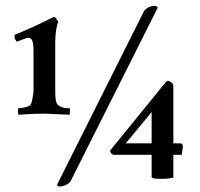

<svg xmlns="http://www.w3.org/2000/svg" viewBox="-20 -623 700 672"><path d="M586.7 -1.3Q566.7 2.7 560 2.7H533.3Q510.7 2.7 510.7 -4V-81.3H376Q365.3 -86.7 365.3 -96L557.3 -332Q562.7 -340 567.3 -340Q572 -340 579.3 -334.7Q586.7 -329.3 586.7 -322.7V-121.3H612Q620 -121.3 620 -108L616 -81.3H586.7ZM510.7 -230.7 420 -121.3H510.7ZM228 9.3Q221.3 22.7 196 29.3Q180 32 180 22.7L484 -584Q493.3 -597.3 511.3 -601.3Q529.3 -605.3 532 -596ZM184 -546.7Q173.3 -520 173.3 -472V-304Q173.3 -265.3 181.3 -257.3Q193.3 -244 224 -244Q225.3 -244 224.7 -233.3Q224 -222.7 224 -221.3L136 -225.3Q93.3 -225.3 45.3 -221.3Q42.7 -224 42.7 -234Q42.7 -244 45.3 -244Q52 -244 67.3 -247.3Q82.7 -250.7 86.7 -256Q90.7 -261.3 94 -280Q97.3 -298.7 97.3 -305.3V-449.3Q97.3 -490.7 80 -490.7Q73.3 -490.7 60.7 -485.3Q48 -480 40 -477.3Q37.3 -477.3 34 -483.3Q30.7 -489.3 30.7 -494.7Q30.7 -500 32 -501.3Q61.3 -513.3 102.7 -532Q168 -564 170 -564Q172 -564 177.3 -556.7Q182.7 -549.3 184 -546.7Z"/></svg>

Font: Ramaraja
Style: Regular
Weight: 400
Designer: Appaji Ambarisha Darbha
Foundry: Andhrapradesh Society for Knowledge Networks
Version: Version 1.0.4; ttfautohint (v1.2.25-373a) -l 7 -r 28 -G 50 -